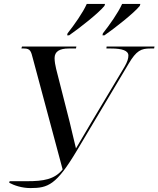

<svg xmlns="http://www.w3.org/2000/svg" viewBox="-20 -951 807 978"><path d="M504 -781 502 -771H512C568 -810 662 -884 692 -921L695 -931H602C582 -886 538 -824 504 -781ZM324 -781 322 -771H332C388 -810 482 -884 512 -921L515 -931H422C402 -886 358 -824 324 -781ZM27 -20C51 -7 91 7 135 7C225 7 267 -9 371 -183L635 -626C675 -694 699 -704 746 -704H765L767 -714H523L522 -704H545C603 -704 634 -693 634 -668C634 -654 629 -636 615 -612L443 -324C417 -281 393 -238 367 -195C352 -254 343 -298 335 -329L266 -600C262 -616 258 -638 258 -655C258 -689 284 -704 330 -704H367L369 -714H92L89 -704H102C135 -704 138 -690 148 -651L299 -88C258 -37 201 -28 118 -28H29Z"/></svg>

Font: Noto Serif Display
Style: Italic
Weight: 400
Italic angle: -12°
Designer: Monotype Design Team
Foundry: Monotype Imaging Inc.
Version: Version 2.009